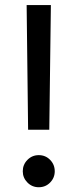

<svg xmlns="http://www.w3.org/2000/svg" viewBox="-20 -748 312 774"><path d="M93.3 -225.1 87.4 -727.5H185.1L178.7 -225.1ZM136.2 6.8Q109.4 6.8 90.6 -12.2Q71.8 -31.2 71.8 -57.6Q71.8 -84.5 90.6 -103.5Q109.4 -122.6 136.2 -122.6Q163.6 -122.6 182.1 -103.5Q200.7 -84.5 200.7 -57.6Q200.7 -31.2 182.1 -12.2Q163.6 6.8 136.2 6.8Z"/></svg>

Font: Inter 18pt
Style: Regular
Weight: 400
Designer: Rasmus Andersson
Foundry: rsms
Version: Version 4.001;git-66647c0bb